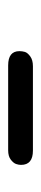

<svg xmlns="http://www.w3.org/2000/svg" viewBox="166 -452 101 473"><g transform="rotate(90 216.5 -215.5)"><path d="M106 -212.9Q106 -219.7 107.9 -226.3Q109.9 -232.9 118.9 -239.5Q127.9 -246.1 143.1 -246.1H351.1Q386.2 -246.1 386.2 -216.8Q386.2 -210.9 384 -204.6Q381.8 -198.2 373.5 -191.7Q365.2 -185.1 350.1 -185.1H141.1Q106 -185.1 106 -212.9Z"/></g></svg>

Font: CMU Typewriter Text Variable Width
Style: Italic
Weight: 500
Italic angle: -14.04°
Version: Version 0.7.0